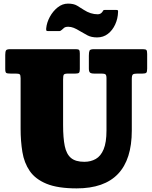

<svg xmlns="http://www.w3.org/2000/svg" viewBox="-20 -1022 842 1062"><path d="M542 -615H501.5Q483.5 -615 477.5 -620.8Q471.5 -626.5 471.5 -643.5V-713.5Q471.5 -734 475.2 -742Q479 -750 499.5 -750H770Q786 -750 790 -745Q794 -740 794 -723V-642.5Q794 -624.5 789.2 -619.8Q784.5 -615 768 -615H740Q720.5 -615 714.8 -610Q709 -605 709 -584.5V-300Q709 20 404 20Q299.5 20 237.5 -5.5Q175.5 -31 144.5 -76.2Q113.5 -121.5 103.8 -181.5Q94 -241.5 94 -310V-589.5Q94 -607 88.8 -611Q83.5 -615 67 -615H39Q20.5 -615 14.8 -618.5Q9 -622 9 -640.5V-718.5Q9 -737 13.5 -743.5Q18 -750 36 -750H400.5Q414 -750 417.8 -745.2Q421.5 -740.5 421.5 -726V-639.5Q421.5 -624.5 417.2 -619.8Q413 -615 397 -615H357Q336.5 -615 332.8 -608.8Q329 -602.5 329 -582V-330Q329 -259 338.2 -214.2Q347.5 -169.5 372.8 -148.2Q398 -127 446.5 -127Q482 -127 509.8 -142.8Q537.5 -158.5 553.2 -196.2Q569 -234 569 -300V-589.5Q569 -606.5 563.2 -610.8Q557.5 -615 542 -615ZM517 -815Q485.5 -815 463.8 -826.5Q442 -838 423 -849.5Q403 -862 387.8 -868Q372.5 -874 357.5 -874Q342 -874 334.5 -868Q327 -862 322 -857Q315 -850 307 -850H246Q237.5 -850 236.2 -853.8Q235 -857.5 235.5 -865Q238.5 -897 255.5 -928.5Q272.5 -960 298.8 -981Q325 -1002 356 -1002Q387.5 -1002 406.2 -990.8Q425 -979.5 443.5 -967.5Q481 -943 520.5 -943Q536.5 -943 546 -956Q549.5 -961 551 -964Q552.5 -967 559.5 -967H623.5Q630.5 -967 632 -964.5Q633.5 -962 633 -956Q632 -919 617.2 -886.8Q602.5 -854.5 577 -834.8Q551.5 -815 517 -815Z"/></svg>

Font: Besley* Narrow Fatface
Style: Regular
Weight: 900
Width: 4
Designer: Owen Earl
Foundry: indestructible type*
Version: Version 3.000; ttfautohint (v1.8.3)